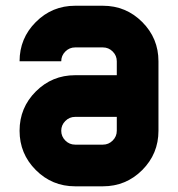

<svg xmlns="http://www.w3.org/2000/svg" viewBox="-20 -655 626 675"><path d="M244.1 -146.5H341.8Q361.8 -146.5 376.2 -160.9Q390.6 -175.3 390.6 -195.3V-244.1H244.1Q224.1 -244.1 209.7 -229.7Q195.3 -215.3 195.3 -195.3Q195.3 -175.3 209.7 -160.9Q224.1 -146.5 244.1 -146.5ZM341.8 0H244.1Q163.1 0 106 -57.1Q48.8 -114.3 48.8 -195.3Q48.8 -276.4 106 -333.5Q163.1 -390.6 244.1 -390.6H390.6V-439.5Q390.6 -459.5 376.2 -473.9Q361.8 -488.3 341.8 -488.3H244.1Q224.1 -488.3 209.7 -473.9Q195.3 -459.5 195.3 -439.5H48.8Q48.8 -520.5 106 -577.6Q163.1 -634.8 244.1 -634.8H341.8Q422.9 -634.8 480 -577.6Q537.1 -520.5 537.1 -439.5V-195.3Q537.1 -114.3 480 -57.1Q422.9 0 341.8 0Z"/></svg>

Font: Audex
Style: Regular
Weight: 400
Designer: GGBotNet
Foundry: GGBotNet
Version: 1.00